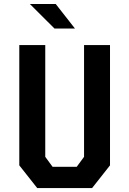

<svg xmlns="http://www.w3.org/2000/svg" viewBox="-20 -960 660 980"><path d="M170 0H450L541.5 -116V-730H409V-159.5L371.5 -108.5H248.5L211 -159.5V-730H78.5V-116ZM258 -814.5H362.5L264.5 -939.5H132.5Z"/></svg>

Font: Monaspace Krypton SemiBold
Style: Regular
Weight: 600
Designer: Riley Cran & the Lettermatic Team
Foundry: Lettermatic
Version: Version 1.200 (Monaspace Krypton)